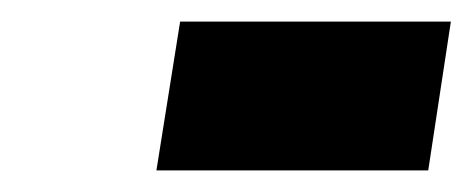

<svg xmlns="http://www.w3.org/2000/svg" viewBox="-20 -759 438 178"><path d="M125 -601 147 -739H398L377 -601Z"/></svg>

Font: Georama Condensed Black
Style: Italic
Weight: 900
Width: 3
Italic angle: -9°
Designer: Jean-Baptiste Levee
Foundry: Production Type
Version: Version 1.000